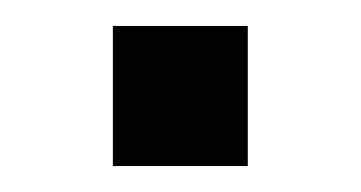

<svg xmlns="http://www.w3.org/2000/svg" viewBox="-20 -428 278 148"><path d="M67 -300V-408H171V-300Z"/></svg>

Font: CBA Beacon Sans
Style: Regular
Weight: 400
Designer: Wei Huang
Foundry: Wei Huang
Version: Version 1.002